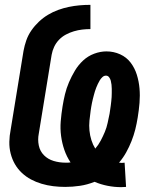

<svg xmlns="http://www.w3.org/2000/svg" viewBox="-20 -763 640 792"><path d="M480 9Q452 9 424 3.5Q396 -2 370 -13Q340 -1 309.5 3.5Q279 8 249 8Q224 8 199.5 5Q175 2 151.5 -5Q128 -12 107.5 -23Q87 -34 70 -50Q53 -66 41.5 -86Q30 -106 24 -129.5Q18 -153 18.5 -178Q19 -203 24 -228L77 -553Q81 -575 88.5 -596.5Q96 -618 109.5 -637.5Q123 -657 140.5 -673.5Q158 -690 178 -702Q198 -714 220 -722Q242 -730 264 -734.5Q286 -739 308 -741Q330 -743 353 -743V-643Q336 -643 319 -641Q302 -639 285 -634Q268 -629 252 -620.5Q236 -612 223.5 -599Q211 -586 203.5 -570Q196 -554 193 -537L140 -212Q135 -187 140 -163Q145 -139 161.5 -122.5Q178 -106 201.5 -99Q225 -92 250 -92Q255 -92 260 -92Q265 -92 271 -93Q255 -117 245.5 -144.5Q236 -172 232 -202Q228 -232 230.5 -262.5Q233 -293 238 -324Q242 -349 248 -374Q254 -399 264.5 -423.5Q275 -448 289 -471.5Q303 -495 323 -513.5Q343 -532 368.5 -541.5Q394 -551 419 -551Q449 -551 475.5 -539Q502 -527 519 -504.5Q536 -482 544.5 -454.5Q553 -427 555.5 -398Q558 -369 555.5 -338.5Q553 -308 548 -278Q544 -253 538 -229Q532 -205 522.5 -181Q513 -157 500.5 -134.5Q488 -112 471 -92Q474 -92 477 -91.5Q480 -91 483 -91Q486 -91 488.5 -91.5Q491 -92 494 -92L500 8Q495 8 490 8.5Q485 9 480 9ZM373 -150Q386 -165 395.5 -183Q405 -201 412.5 -219Q420 -237 424 -256Q428 -275 432 -294Q433 -302 434.5 -311Q436 -320 437 -328.5Q438 -337 439 -345.5Q440 -354 440.5 -362.5Q441 -371 441 -379.5Q441 -388 441 -396.5Q441 -405 440 -413.5Q439 -422 437 -430Q435 -438 430 -444.5Q425 -451 417 -451Q409 -451 402.5 -445Q396 -439 391.5 -431.5Q387 -424 383.5 -416.5Q380 -409 377 -401.5Q374 -394 371.5 -386Q369 -378 367 -370Q365 -362 363 -354.5Q361 -347 359.5 -339Q358 -331 356.5 -323Q355 -315 354 -307Q351 -286 349 -265.5Q347 -245 349 -224.5Q351 -204 357 -185Q363 -166 373 -150Z"/></svg>

Font: Iosevka Curly Slab Extended
Style: Bold Italic
Weight: 700
Width: 7
Italic angle: -9°
Monospace: yes
Designer: Belleve Invis
Foundry: Belleve Invis
Version: Version 11.0.0; ttfautohint (v1.8.3)